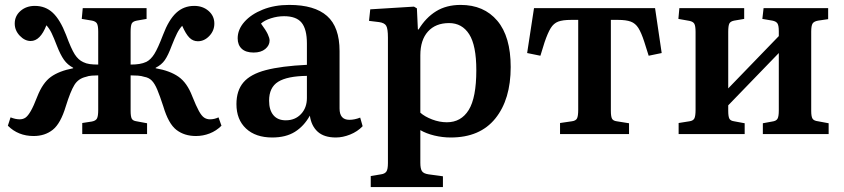

<svg xmlns="http://www.w3.org/2000/svg" viewBox="-20 -546 3436 782"><path d="M117 8Q54 8 12 -34L23 -68Q43 -60 60 -60Q74 -60 84 -67Q94 -74 105.5 -94Q117 -114 132 -153Q154 -209 187.5 -233Q221 -257 278 -268V-270Q255 -282 240.5 -302.5Q226 -323 212 -359Q199 -393 190 -411.5Q181 -430 169 -443Q144 -379 105 -379Q81 -379 60.5 -400.5Q40 -422 40 -450Q40 -481 63.5 -501.5Q87 -522 122 -522Q165 -522 195 -494Q225 -466 249 -404Q270 -347 284.5 -324.5Q299 -302 319 -293Q331 -287 345.5 -285Q360 -283 380 -283V-417Q380 -441 375 -450Q370 -459 355 -462L313 -469L317 -513H577V-469L537 -462Q521 -459 516.5 -450Q512 -441 512 -416V-283Q532 -283 547.5 -285.5Q563 -288 576 -294Q594 -303 608.5 -326Q623 -349 644 -404Q667 -465 697.5 -493.5Q728 -522 771 -522Q806 -522 829.5 -501.5Q853 -481 853 -450Q853 -421 832.5 -399.5Q812 -378 786 -378Q766 -378 751.5 -392.5Q737 -407 722 -441Q710 -428 701 -410Q692 -392 679 -359Q665 -321 651.5 -301.5Q638 -282 614 -270V-268Q672 -258 707 -233.5Q742 -209 763 -154Q779 -114 790 -94Q801 -74 811.5 -67Q822 -60 835 -60Q853 -60 870 -68L882 -34Q861 -13 834 -2.5Q807 8 778 8Q731 8 698.5 -17Q666 -42 645 -113Q631 -156 620.5 -181Q610 -206 598 -218Q586 -230 568 -233Q556 -237 541.5 -238Q527 -239 512 -239V-95Q512 -72 516.5 -63Q521 -54 536 -52L579 -44V0H315V-45L354 -51Q370 -54 375 -63.5Q380 -73 380 -98V-239Q369 -239 354.5 -238Q340 -237 330 -233Q299 -226 283 -200Q267 -174 248 -113Q227 -43 195 -17.5Q163 8 117 8Z M1089 14Q1021 14 982 -22.5Q943 -59 943 -122Q943 -177 971.5 -210.5Q1000 -244 1063 -260.5Q1126 -277 1230 -282V-369Q1230 -427 1208.5 -453.5Q1187 -480 1137 -480Q1110 -480 1083.5 -471.5Q1057 -463 1043 -450Q1063 -423 1070.5 -407Q1078 -391 1078 -381Q1078 -361 1060.5 -346.5Q1043 -332 1013 -332Q981 -332 964.5 -347.5Q948 -363 948 -390Q948 -426 975.5 -457Q1003 -488 1050.5 -507Q1098 -526 1158 -526Q1261 -526 1312 -481Q1363 -436 1363 -338V-104Q1363 -58 1403 -58Q1424 -58 1447 -67L1457 -32Q1436 -10 1406 2Q1376 14 1348 14Q1300 14 1274 -9.5Q1248 -33 1242 -75Q1218 -32 1181 -9Q1144 14 1089 14ZM1144 -56Q1182 -56 1206 -81.5Q1230 -107 1230 -147V-237Q1150 -236 1113 -213Q1076 -190 1076 -136Q1076 -98 1093.5 -77Q1111 -56 1144 -56Z M1490 216V171L1532 164Q1547 162 1553.5 153Q1560 144 1560 118V-393Q1560 -429 1553 -441Q1546 -453 1524 -456L1483 -461L1488 -508L1666 -519L1678 -512L1682 -426H1685Q1714 -474 1756 -500Q1798 -526 1856 -526Q1951 -526 2005.5 -461.5Q2060 -397 2060 -273Q2060 -141 1997.5 -63.5Q1935 14 1816 14Q1782 14 1749 6Q1716 -2 1692 -16V117Q1692 141 1698.5 151Q1705 161 1725 164L1784 172V216ZM1800 -48Q1858 -48 1889 -98Q1920 -148 1920 -260Q1920 -361 1891 -406.5Q1862 -452 1809 -452Q1754 -452 1723 -417.5Q1692 -383 1692 -321V-87Q1710 -71 1740 -59.5Q1770 -48 1800 -48Z M2261 0V-45L2309 -52Q2325 -54 2330 -63.5Q2335 -73 2335 -99V-465H2306Q2272 -465 2253.5 -458Q2235 -451 2223 -431.5Q2211 -412 2198 -374L2181 -319L2127 -330L2155 -513H2648L2675 -330L2622 -319L2604 -376Q2592 -413 2580 -432Q2568 -451 2549 -458Q2530 -465 2497 -465H2468V-95Q2468 -72 2472.5 -63Q2477 -54 2492 -52L2542 -44V0Z M2744 0V-45L2788 -52Q2803 -54 2808 -63.5Q2813 -73 2813 -99V-416Q2813 -440 2808 -449Q2803 -458 2788 -461L2743 -469L2747 -513H3011V-469L2970 -462Q2955 -459 2950.5 -450Q2946 -441 2946 -416V-186L3152 -399V-419Q3152 -442 3146.5 -450.5Q3141 -459 3126 -462L3085 -469L3090 -513H3353V-468L3312 -462Q3295 -459 3289.5 -450Q3284 -441 3284 -417V-94Q3284 -71 3289.5 -62.5Q3295 -54 3312 -52L3355 -44V0H3087V-44L3125 -51Q3141 -53 3146.5 -62Q3152 -71 3152 -96V-330L2946 -117V-95Q2946 -72 2950.5 -63Q2955 -54 2970 -52L3013 -44V0Z"/></svg>

Font: Literata 36pt SemiBold
Style: Regular
Weight: 600
Designer: Latin by Veronika Burian and Jose Scaglione. Greek by Irene Vlachou. Cyrillic by Vera Evstafieva.
Foundry: TypeTogether
Version: Version 3.002